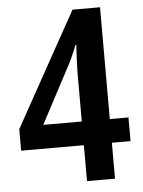

<svg xmlns="http://www.w3.org/2000/svg" viewBox="-52 -824 594 799"><g transform="rotate(-5 245.0 -424.0)"><path d="M279 -66H396V-216H474V-315H396V-782H281L17 -306V-216H279ZM118 -315 244 -553C257 -577 269 -605 280 -634H284C283 -621 279 -545 279 -509V-315Z"/></g></svg>

Font: Noto Sans Malayalam UI Condensed SemiBold
Style: Regular
Weight: 600
Width: 3
Designer: Jelle Bosma - Monotype Design Team
Foundry: Monotype Imaging Inc.
Version: Version 2.104